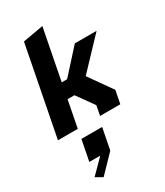

<svg xmlns="http://www.w3.org/2000/svg" viewBox="-274 -874 1186 1376"><g transform="rotate(-30 319.0 -186.0)"><path d="M355 0H522.5L543.5 -107.5L408.5 -298.5L638.5 -541H458.5L282 -346H237.5L319 -765L149.5 -735L6.5 0H170.5L213.5 -220.5H270.5L370.5 -80.5ZM101.5 360.5 157.5 393 294 252 328.5 75.5H157L123.5 247H214Z"/></g></svg>

Font: Monaspace Krypton ExtraBold
Style: Italic
Weight: 800
Italic angle: -11°
Designer: Riley Cran & the Lettermatic Team
Foundry: Lettermatic
Version: Version 1.101 (Monaspace Krypton)